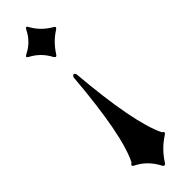

<svg xmlns="http://www.w3.org/2000/svg" viewBox="-254 -516 710 710"><g transform="rotate(-45 100.5 -161.5)"><path d="M169.4 -438.5Q130.9 -414.1 105.5 -374Q102.1 -368.2 98.1 -368.2Q95.2 -368.2 91.3 -374Q68.8 -417 27.3 -438.5Q20.5 -442.4 20.5 -445.3Q20.5 -448.2 27.3 -452.1Q70.3 -473.1 91.3 -516.1Q95.2 -523.4 98.6 -523.4Q102.1 -523.4 105.5 -516.1Q127 -476.6 169.4 -452.1Q175.3 -449.2 175.3 -445.8Q175.3 -442.4 169.4 -438.5ZM177.7 121.6Q134.8 148.9 106.4 193.4Q103 199.7 98.6 199.7Q94.2 199.7 90.8 193.4Q64.9 144 19.5 121.6Q12.2 118.2 12.2 113.8Q12.2 109.9 19.5 106Q67.4 12.2 90.8 -268.6Q95.2 -276.4 99.1 -276.4Q103 -276.4 106.4 -268.6Q129.9 7.8 177.7 106Q184.6 109.9 184.6 113.3Q184.6 117.2 177.7 121.6Z"/></g></svg>

Font: UnifrakturMaguntia sl
Style: Regular
Weight: 400
Designer: j. 'mach' wust, based on a font by Peter Wiegel, original typeface by Carl Albert Fahrenwaldt 1901
Version: Version 2010-11-24